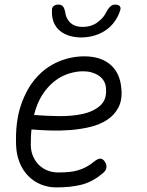

<svg xmlns="http://www.w3.org/2000/svg" viewBox="-20 -805 640 835"><path d="M436 -102Q445 -88 442.5 -74.5Q440 -61 425 -50Q382 -14 335.5 -2Q289 10 225 10Q189 10 157.5 -3Q126 -16 102.5 -40Q79 -64 65.5 -97.5Q52 -131 50 -171Q46 -274 71 -347.5Q96 -421 138.5 -468Q181 -515 235.5 -537.5Q290 -560 347 -560Q418 -560 460.5 -523.5Q503 -487 508 -417Q512 -369 494.5 -336.5Q477 -304 445.5 -283.5Q414 -263 372.5 -253Q331 -243 286.5 -239.5Q242 -236 198 -237.5Q154 -239 117 -242Q115 -225 114.5 -207.5Q114 -190 114 -171Q115 -144 125 -122.5Q135 -101 151 -86Q167 -71 188 -63Q209 -55 233 -55Q259 -55 280 -57Q301 -59 319.5 -64.5Q338 -70 355 -79Q372 -88 389 -102Q405 -115 416 -115Q427 -115 436 -102ZM128 -305Q176 -301 233 -300Q290 -299 337.5 -309Q385 -319 415 -345Q445 -371 441 -420Q440 -439 431.5 -453Q423 -467 409.5 -476Q396 -485 379 -490Q362 -495 342 -495Q311 -495 278 -484.5Q245 -474 216 -451Q187 -428 164 -392.5Q141 -357 128 -305ZM206 -758Q205 -771 212.5 -778Q220 -785 234 -785Q243 -785 248 -782Q253 -779 256 -774Q262 -764 264.5 -747.5Q267 -731 276 -718Q295 -688 340 -688Q385 -688 416 -718Q432 -732 439.5 -747.5Q447 -763 456 -773Q462 -779 467 -782Q472 -785 481 -785Q495 -785 501 -778Q507 -771 502 -758Q487 -712 450 -681Q402 -643 333 -642Q265 -643 230 -681Q204 -712 206 -758Z"/></svg>

Font: Maple Mono ExtraLight
Style: Italic
Weight: 275
Italic angle: -10°
Monospace: yes
Designer: subframe7536
Version: Version 7.000